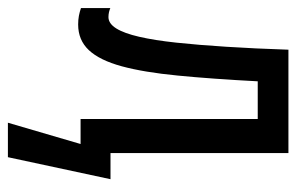

<svg xmlns="http://www.w3.org/2000/svg" viewBox="-155 -424 768 498"><g transform="rotate(90 229.0 -175.0)"><path d="M377 -77.6H444.8L387.7 188.5H298.3L353.5 0H288.6V-459.5H190.9Q184.6 -339.8 176 -252Q167.5 -164.1 151.9 -106.7Q136.2 -49.3 110.1 -21.5Q84 6.3 43.5 6.3Q31.7 6.3 21.2 4.4Q10.7 2.4 1 -1V-77.1Q5.4 -75.2 11.5 -73.7Q17.6 -72.3 24.4 -72.3Q41 -72.3 53.7 -92.5Q66.4 -112.8 75.4 -152.1Q84.5 -191.4 90.6 -248.3Q96.7 -305.2 101.3 -378.2Q106 -451.2 108.9 -539.1H377Z"/></g></svg>

Font: Open Sans Condensed Medium
Style: Regular
Weight: 500
Width: 3
Designer: Monotype Design Team
Foundry: Monotype Imaging Inc.
Version: Version 3.000